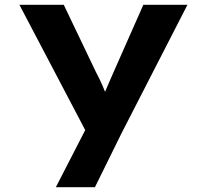

<svg xmlns="http://www.w3.org/2000/svg" viewBox="-20 -551 863 801"><path d="M213 230 359 -54 353 25 61 -531H246L380 -251Q396 -221 409.5 -189.5Q423 -158 433 -128L399 -122Q409 -146 423 -179Q437 -212 452 -246L578 -531H762L488 3L376 230Z"/></svg>

Font: Lexend Giga
Style: Bold
Weight: 700
Version: Version 1.007